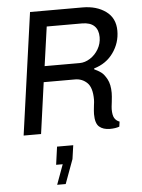

<svg xmlns="http://www.w3.org/2000/svg" viewBox="-63 -735 796 1075"><g transform="rotate(-5 335.0 -197.5)"><path d="M625 -539Q625 -471 585.5 -415.5Q546 -360 477 -340V-335Q497 -326 514 -314Q531 -302 547 -272.5Q563 -243 563 -195Q563 -178 559 -144Q555 -114 555 -104Q555 -70 564.5 -54Q574 -38 593 -31L589 -3Q567 5 536 5Q498 5 476 -14Q454 -33 454 -85Q454 -100 458 -134Q461 -154 461 -166Q461 -234 433 -261Q405 -288 365 -288H189L149 0H51L147 -686H442Q521 -686 573 -648Q625 -610 625 -539ZM233 -597 202 -377H399Q429 -377 458 -395.5Q487 -414 505 -445Q523 -476 523 -512Q523 -553 500 -575Q477 -597 431 -597ZM255 179H218L232 78H323L312 155L262 291H214Z"/></g></svg>

Font: Chivo
Style: Italic
Weight: 400
Italic angle: -8.05°
Designer: Hector Gatti
Foundry: Omnibus-Type
Version: Version 1.007